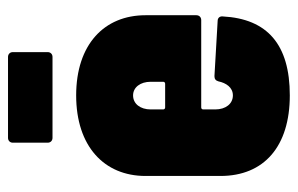

<svg xmlns="http://www.w3.org/2000/svg" viewBox="-152 -583 743 479"><g transform="rotate(-90 219.5 -343.5)"><path d="M317 -695H115C108 -695 103 -690 103 -683V-596C103 -589 108 -584 115 -584H317C324 -584 329 -589 329 -596V-683C329 -690 324 -695 317 -695ZM421 -225V-352C421 -455 348 -525 221 -525C94 -525 20 -455 20 -352V-165C20 -56 94 8 221 8C348 8 412 -48 418 -159C419 -167 414 -172 407 -172L269 -180C262 -180 258 -177 256 -170C252 -151 241 -134 221 -134C200 -134 186 -152 186 -178V-208C186 -211 188 -213 191 -213H409C416 -213 421 -218 421 -225ZM221 -383C241 -383 255 -365 255 -339V-308C255 -305 253 -303 250 -303H191C188 -303 186 -305 186 -308V-339C186 -365 200 -383 221 -383Z"/></g></svg>

Font: Barlow Condensed ExtraBold
Style: Regular
Weight: 800
Width: 3
Designer: Jeremy Tribby
Foundry: Tribby Type
Version: Version 1.422;hotconv 1.0.109;makeotfexe 2.5.65596